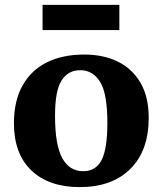

<svg xmlns="http://www.w3.org/2000/svg" viewBox="-20 -751 665 785"><path d="M306 14Q180 14 108.5 -54Q37 -122 37 -247Q37 -339 72.5 -402Q108 -465 172.5 -496.5Q237 -528 324 -528Q403 -528 462 -499Q521 -470 554.5 -412.5Q588 -355 588 -269Q588 -135 513 -60.5Q438 14 306 14ZM320 -51Q372 -51 395.5 -97Q419 -143 419 -248Q419 -368 389.5 -416Q360 -464 308 -464Q259 -464 232 -422.5Q205 -381 205 -278Q205 -158 234.5 -104.5Q264 -51 320 -51ZM154 -628V-731H468V-628Z"/></svg>

Font: Literata 36pt
Style: Bold
Weight: 700
Designer: Latin by Veronika Burian and Jose Scaglione. Greek by Irene Vlachou. Cyrillic by Vera Evstafieva.
Foundry: TypeTogether
Version: Version 3.002